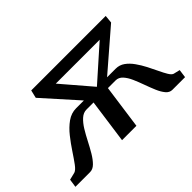

<svg xmlns="http://www.w3.org/2000/svg" viewBox="-155 -795 1048 1048"><g transform="rotate(-45 369.0 -271.0)"><path d="M-61 0 -54 -48 -11 -58.5Q4 -63 23 -89Q42 -115 65.2 -150.2Q88.5 -185.5 115.8 -220Q143 -254.5 175.2 -277.5Q207.5 -300.5 245 -300.5H305L129.5 -496.5L140.5 -542.5H715.5L711 -496.5L484 -300.5H550.5Q579.5 -300.5 602.5 -284Q625.5 -267.5 644.2 -241Q663 -214.5 678.5 -184.5Q694 -154.5 707 -126.8Q720 -99 731.5 -80Q743 -61 754.5 -57L792 -48L785.5 0H687.5Q666.5 0 651 -18.5Q635.5 -37 623.2 -66Q611 -95 599.2 -127.8Q587.5 -160.5 574.8 -189.5Q562 -218.5 545 -237Q528 -255.5 505 -255.5H445.5L410 0H299L334.5 -255.5H280Q256 -255.5 235.5 -237Q215 -218.5 197.2 -189.5Q179.5 -160.5 162.8 -127.8Q146 -95 128.8 -66Q111.5 -37 92.8 -18.5Q74 0 52.5 0ZM408 -303 600.5 -474H261.5Z"/></g></svg>

Font: Merriweather 48pt Medium
Style: Italic
Weight: 500
Italic angle: -7.8°
Version: Version 2.101